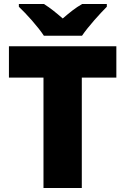

<svg xmlns="http://www.w3.org/2000/svg" viewBox="-20 -947 631 967"><path d="M201 -767H393C424 -813 484 -879 518 -913V-927H394C359 -907 331 -884 296 -854C261 -884 236 -905 201 -927H75V-913C113 -877 171 -813 201 -767ZM392 0V-556H566V-714H25V-556H199V0Z"/></svg>

Font: Noto Sans Tamil Black
Style: Regular
Weight: 900
Designer: Jelle Bosma - Monotype Design Team
Foundry: Monotype Imaging Inc.
Version: Version 2.004